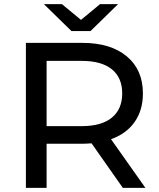

<svg xmlns="http://www.w3.org/2000/svg" viewBox="-20 -907 767 927"><path d="M550 -887 417 -757H325L192 -887H279L371 -811L463 -887ZM516 -235 682 0H573L422 -215Q394 -213 378 -213H205V0H105V-700H378Q514 -700 592 -635Q670 -570 670 -456Q670 -375 630 -318Q590 -261 516 -235ZM205 -298H375Q470 -298 520 -339Q570 -380 570 -456Q570 -532 520 -572.5Q470 -613 375 -613H205Z"/></svg>

Font: false
Style: Regular
Weight: 500
Designer: Julieta Ulanovsky
Foundry: Julieta Ulanovsky
Version: Version 7.222;hotconv 1.0.109;makeotfexe 2.5.65596